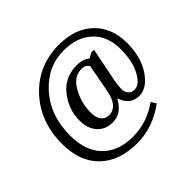

<svg xmlns="http://www.w3.org/2000/svg" viewBox="-196 -943 1313 1313"><g transform="rotate(-45 460.5 -286.0)"><path d="M554.2 -168H548.8Q501.5 -77.1 414.1 -77.1Q346.2 -77.1 304.2 -122.6Q262.2 -168 262.2 -248Q262.2 -354.5 331.1 -441.7Q399.9 -528.8 517.1 -528.8Q572.8 -528.8 610.8 -499L650.9 -520H674.8L624 -265.1Q617.2 -231 617.2 -198.2Q617.2 -167.5 633.5 -148.7Q649.9 -129.9 678.2 -129.9Q727.5 -129.9 767.3 -204.3Q807.1 -278.8 807.1 -395Q807.1 -519.5 731 -591.3Q654.8 -663.1 523.9 -663.1Q368.7 -663.1 256.3 -538.3Q144 -413.6 144 -220.2Q144 -71.3 223.6 9.3Q303.2 89.8 441.9 89.8Q579.6 89.8 695.8 6.8L719.2 43Q585 142.1 432.1 142.1Q260.3 142.1 162.6 47.1Q64.9 -47.9 64.9 -217.8Q64.9 -432.1 196.8 -573Q328.6 -713.9 529.8 -713.9Q687 -713.9 777.6 -626.2Q868.2 -538.6 868.2 -392.1Q868.2 -256.3 807.4 -166.7Q746.6 -77.1 671.9 -77.1Q585 -77.1 554.2 -168ZM577.1 -458Q563 -487.8 521 -487.8Q445.8 -487.8 400.4 -405.8Q355 -323.7 355 -233.9Q355 -181.2 376.2 -155.5Q397.5 -129.9 431.2 -129.9Q515.1 -129.9 539.1 -254.9Z"/></g></svg>

Font: Droid Serif
Style: Italic
Weight: 400
Italic angle: -12°
Designer: Monotype Design team
Foundry: Monotype Imaging Inc.
Version: Version 1.03